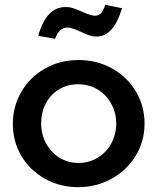

<svg xmlns="http://www.w3.org/2000/svg" viewBox="-20 -762 650 793"><path d="M577 -252Q577 -324 541.5 -384Q506 -444 443.5 -479Q381 -514 304 -514Q227 -514 165 -478.5Q103 -443 68 -382.5Q33 -322 33 -250Q33 -178 68 -118.5Q103 -59 165 -24Q227 11 303 11Q378 11 440.5 -23.5Q503 -58 540 -118Q577 -178 577 -252ZM460 -251Q460 -208 440 -170.5Q420 -133 384 -111Q348 -89 304 -89Q261 -89 226 -110.5Q191 -132 170.5 -169.5Q150 -207 150 -252Q150 -297 169 -334Q188 -371 223 -392.5Q258 -414 303 -414Q348 -414 384 -392Q420 -370 440 -332.5Q460 -295 460 -251ZM259 -648Q277 -648 313 -631Q333 -621 348.5 -616Q364 -611 379 -611Q449 -611 484 -728L415 -742Q407 -718 397 -707.5Q387 -697 372 -697Q357 -697 323 -712Q300 -722 284 -727.5Q268 -733 251 -733Q171 -733 138 -614L208 -602Q223 -648 259 -648Z"/></svg>

Font: Geom Medium
Style: Bold
Weight: 500
Version: Version 1.102